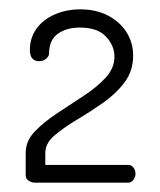

<svg xmlns="http://www.w3.org/2000/svg" viewBox="-20 -751 342 411"><path d="M54 -360Q48 -360 41.5 -364Q35 -368 35 -375V-424Q35 -449 54 -469Q73 -489 101.5 -508Q130 -527 158.5 -545.5Q187 -564 206 -584.5Q225 -605 225 -630Q225 -653 207 -672.5Q189 -692 151 -692Q122 -692 103.5 -678.5Q85 -665 85 -636Q85 -631 79 -625.5Q73 -620 63 -620Q55 -620 49.5 -625.5Q44 -631 44 -644Q44 -670 58 -689.5Q72 -709 97 -720Q122 -731 152 -731Q185 -731 210.5 -718Q236 -705 250.5 -682.5Q265 -660 265 -632Q265 -599 246.5 -574.5Q228 -550 200 -530.5Q172 -511 143.5 -494Q115 -477 96 -460.5Q77 -444 77 -424V-398H255Q261 -398 265.5 -392.5Q270 -387 270 -379Q270 -372 265.5 -366Q261 -360 255 -360Z"/></svg>

Font: Dosis Light
Style: Regular
Weight: 300
Designer: EdgarTolentino, PabloImpallari, IginoMarini
Foundry: EdgarTolentino, PabloImpallari, IginoMarini
Version: Version 3.001; ttfautohint (v1.8.2)